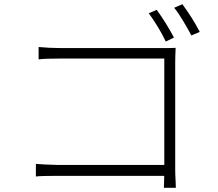

<svg xmlns="http://www.w3.org/2000/svg" viewBox="-20 -866 1040 915"><path d="M809 -687 770 -668Q741 -730 689 -803L727 -819Q772 -757 809 -687ZM932 -714 892 -697Q874 -731 851.5 -768.5Q829 -806 810 -829L849 -846Q896 -783 932 -714ZM265 -637H751H784Q806 -637 817 -638Q815 -596 815 -570V-54Q815 -35 817 -1L818 29H761L762 1Q763 -15 763 -50V-587H266Q191 -587 164 -583V-642Q216 -637 265 -637ZM196 -82Q234 -80 254 -80H788V-28H255Q175 -28 151 -25V-85Z"/></svg>

Font: Merged Yaku Han JP Light
Style: Regular
Weight: 300
Designer: Ryoko NISHIZUKA 西塚涼子 (kana, bopomofo & ideographs); Paul D. Hunt (Latin, Greek & Cyrillic); Sandoll Communications 산돌커뮤니
Foundry: Adobe
Version: Version 2.004